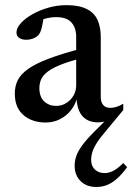

<svg xmlns="http://www.w3.org/2000/svg" viewBox="-20 -465 514 746"><path d="M459 -37.5 388.5 47.5Q367 72.5 355 92Q343 111.5 338.5 127Q334 142.5 334 155.5Q334 180 348.8 193.8Q363.5 207.5 386.5 207.5Q402 207.5 418.8 199.5Q435.5 191.5 459 168.5L474 184.5Q453.5 212.5 434.5 229.2Q415.5 246 396 253.8Q376.5 261.5 354 261.5Q316.5 261.5 293.2 238.8Q270 216 270 178.5Q270 160 276.5 141.2Q283 122.5 299.2 100Q315.5 77.5 345 48L401 -8L406 -0.5Q394.5 5 383.2 7.8Q372 10.5 361 10.5Q333.5 10.5 315 -1.2Q296.5 -13 287.2 -34.8Q278 -56.5 277.5 -86L281 -89.5Q273.5 -59 255.5 -36.5Q237.5 -14 212.2 -1.5Q187 11 157.5 11Q105 11 71.2 -17.8Q37.5 -46.5 37.5 -101.5Q37.5 -130 48.8 -153Q60 -176 88.8 -196.8Q117.5 -217.5 169.8 -237.2Q222 -257 303 -278L309 -242Q254.5 -228.5 220.2 -215.2Q186 -202 166.8 -187.8Q147.5 -173.5 140.2 -157.5Q133 -141.5 133 -122.5Q133 -88.5 151.8 -71Q170.5 -53.5 198 -53.5Q219.5 -53.5 237.2 -64.5Q255 -75.5 265.5 -93.5Q276 -111.5 276 -133.5V-322Q276 -357 257.5 -377.8Q239 -398.5 197.5 -398.5Q182 -398.5 163.2 -394.5Q144.5 -390.5 128 -382.5L151 -408Q147.5 -379.5 142.5 -358.5Q137.5 -337.5 129 -328.5Q121 -320 108.2 -315.2Q95.5 -310.5 82 -310.5Q64 -310.5 54 -318.2Q44 -326 44 -338.5Q44 -356 60.8 -374.8Q77.5 -393.5 105.8 -409.5Q134 -425.5 168.2 -435.2Q202.5 -445 238 -445Q287 -445 316.5 -430.2Q346 -415.5 358.8 -387.8Q371.5 -360 371.5 -321V-89.5Q371.5 -74.5 376 -65Q380.5 -55.5 388.5 -50.8Q396.5 -46 409 -46Q420.5 -46 433.2 -50Q446 -54 459 -62Z"/></svg>

Font: Newsreader 24pt Medium
Style: Regular
Weight: 500
Designer: Hugues Gentile
Foundry: Production Type
Version: Version 1.003